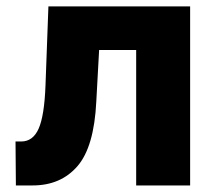

<svg xmlns="http://www.w3.org/2000/svg" viewBox="-20 -565 650 585"><path d="M28.4 0 27.3 -133.9H44.7Q80.3 -133.9 97.7 -172.9Q115.1 -212 118.6 -304L127.5 -545.5H559.3V0H394.9V-412.6H282L273.4 -255.7Q266.7 -117.2 215.9 -58.6Q165.1 0 79.5 0Z"/></svg>

Font: Inter UI Extra Bold
Style: Regular
Weight: 800
Designer: Rasmus Andersson
Foundry: rsms
Version: 3.2;8d6f07862